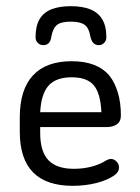

<svg xmlns="http://www.w3.org/2000/svg" viewBox="-20 -591 452 621"><path d="M110 -180H325Q345 -180 358 -189Q371 -198 371 -218Q371 -259 361 -292Q351 -325 334 -346Q295 -393 212 -393Q129 -393 86.5 -347Q44 -301 44 -212V-165Q44 -77 87 -33.5Q130 10 215 10Q256 10 291.5 1Q327 -8 350 -24Q358 -30 361.5 -36Q365 -42 365 -49Q365 -60 357 -68.5Q349 -77 338 -77Q333 -77 325 -73Q303 -59 276 -52Q249 -45 219 -45Q163 -45 136.5 -73Q110 -101 110 -161ZM308 -228H110Q113 -287 137 -314Q161 -341 212 -341Q261 -341 283 -315.5Q305 -290 308 -228ZM146 -472Q151 -500 164.5 -510.5Q178 -521 209 -521Q240 -521 254 -510.5Q268 -500 272 -474Q278 -445 299 -445Q310 -445 317 -452.5Q324 -460 324 -470Q324 -507 310.5 -529Q297 -551 271.5 -561Q246 -571 209 -571Q172 -571 146.5 -561Q121 -551 108 -529Q95 -507 95 -470Q95 -460 102 -452.5Q109 -445 120 -445Q131 -445 137.5 -451.5Q144 -458 146 -472Z"/></svg>

Font: Beiruti
Style: Regular
Weight: 400
Designer: Arlette Boutros
Foundry: Boutros
Version: Version 1.41